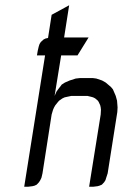

<svg xmlns="http://www.w3.org/2000/svg" viewBox="-20 -708 486 728"><path d="M71.8 0 150.9 -498H120.1L123 -515.1L127 -532.2L129.9 -541L134.8 -548.8L145 -558.1L152.8 -562L162.1 -564L175.8 -651.9L242.2 -688L223.1 -565.9H315.9L273.9 -498H211.9L187 -344.2L193.8 -359.9L200.2 -369.1L210 -381.8L213.9 -387.2L226.1 -395L244.1 -402.8L267.1 -410.2L284.2 -412.1H331.1L345.2 -410.2L367.2 -402.8L380.9 -395L400.9 -377.9L408.2 -369.1L418.9 -344.2L423.8 -326.2L425.8 -300.8L424.8 -283.2L388.2 -50.8L382.8 -34.2L379.9 -24.9L375 -17.1L366.2 -7.8L356.9 -3.9L350.1 -2L334 0H317.9L361.8 -273.9L362.8 -292L361.8 -300.8L359.9 -309.1L354 -321.8L351.1 -326.2L340.8 -335L333 -338.9L326.2 -340.8L312 -344.2H250L233.9 -340.8L225.1 -338.9L216.8 -335L204.1 -326.2L200.2 -321.8L189.9 -309.1L185.1 -300.8L181.2 -292L175.8 -273.9L141.1 -50.8L137.2 -34.2L132.8 -24.9L127.9 -17.1L119.1 -7.8L110.8 -3.9L103 -2L86.9 0Z"/></svg>

Font: Petahja
Style: Italic
Weight: 400
Designer: T. Christopher White
Version: Version 1.1